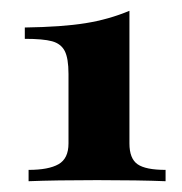

<svg xmlns="http://www.w3.org/2000/svg" viewBox="-20 -773 337 356"><path d="M220 -507Q220 -479 235 -468.5Q250 -458 287 -458V-437Q237 -439 160 -439Q83 -439 33 -437V-458Q70 -458 88.5 -468.5Q107 -479 107 -507V-636Q107 -665 100 -678.5Q93 -692 76.5 -696.5Q60 -701 26 -701V-722Q95 -723 138.5 -730Q182 -737 220 -753Z"/></svg>

Font: Playfair Display SC Black
Style: Regular
Weight: 900
Designer: Claus Eggers Sørensen
Foundry: Claus Eggers Sørensen
Version: Version 1.200; ttfautohint (v1.6)